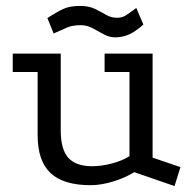

<svg xmlns="http://www.w3.org/2000/svg" viewBox="-20 -610 649 648"><path d="M433 -29Q401 -9 360.5 3Q320 15 286 15Q194 15 150.5 -26Q107 -67 107 -154V-367H23V-429H185V-170Q185 -106 210.5 -77.5Q236 -49 291 -49Q323 -49 358.5 -58.5Q394 -68 417 -83V-367H333V-429H495V-78L589 -46L569 18ZM161 -497 140 -549Q172 -570 194 -580Q216 -590 250 -590Q280 -590 300.5 -580Q321 -570 338 -560Q355 -550 375 -550Q392 -550 404.5 -558Q417 -566 440 -583L464 -527Q435 -502 415 -493.5Q395 -485 373 -484Q351 -483 331.5 -493.5Q312 -504 293 -514.5Q274 -525 253 -525Q225 -525 207.5 -517.5Q190 -510 161 -497Z"/></svg>

Font: Podkova VF Beta
Style: Regular
Weight: 400
Designer: Ilya Yudin
Foundry: Cyreal (www.cyreal.org)
Version: Version 2.100